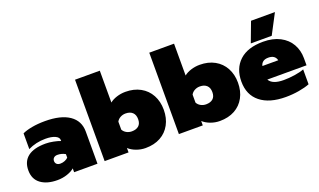

<svg xmlns="http://www.w3.org/2000/svg" viewBox="-77 -1181 2721 1638"><g transform="rotate(-20 1283.5 -362.0)"><path d="M15 -148Q15 -229 69.5 -271Q124 -313 231 -313Q263 -313 301 -305.5Q339 -298 364 -288V-296Q364 -322 331 -337Q298 -352 244 -352Q157 -352 85 -316V-459Q118 -475 172 -485Q226 -495 291 -495Q435 -495 512 -442Q589 -389 589 -292V0H377V-35Q354 -14 311.5 0.5Q269 15 221 15Q127 15 71 -26.5Q15 -68 15 -148ZM364 -137V-169Q331 -188 293 -188Q272 -188 260 -177Q248 -166 248 -148Q248 -131 259.5 -120Q271 -109 293 -109Q314 -109 333.5 -117Q353 -125 364 -137Z M871 -40V0H654V-739H879V-450Q903 -470 941.5 -482.5Q980 -495 1022 -495Q1099 -495 1157 -463Q1215 -431 1246.5 -373Q1278 -315 1278 -240Q1278 -164 1246.5 -106Q1215 -48 1157.5 -16.5Q1100 15 1022 15Q979 15 938.5 0Q898 -15 871 -40ZM1045 -239Q1045 -279 1022.5 -300Q1000 -321 960 -321Q934 -321 912 -309Q890 -297 879 -276V-204Q890 -183 912 -171Q934 -159 960 -159Q1000 -159 1022.5 -179Q1045 -199 1045 -239Z M1545 -40V0H1328V-739H1553V-450Q1577 -470 1615.5 -482.5Q1654 -495 1696 -495Q1773 -495 1831 -463Q1889 -431 1920.5 -373Q1952 -315 1952 -240Q1952 -164 1920.5 -106Q1889 -48 1831.5 -16.5Q1774 15 1696 15Q1653 15 1612.5 0Q1572 -15 1545 -40ZM1719 -239Q1719 -279 1696.5 -300Q1674 -321 1634 -321Q1608 -321 1586 -309Q1564 -297 1553 -276V-204Q1564 -183 1586 -171Q1608 -159 1634 -159Q1674 -159 1696.5 -179Q1719 -199 1719 -239Z M2237 -698H2454L2359 -517H2169ZM1982 -238Q1982 -357 2056.5 -426Q2131 -495 2271 -495Q2360 -495 2423.5 -462Q2487 -429 2519.5 -372Q2552 -315 2552 -244V-179H2196Q2225 -127 2327 -127Q2374 -127 2425.5 -134.5Q2477 -142 2513 -156V-21Q2473 -5 2414.5 5Q2356 15 2295 15Q2147 15 2064.5 -51Q1982 -117 1982 -238ZM2340 -302Q2328 -352 2267 -352Q2208 -352 2196 -302Z"/></g></svg>

Font: Prompt Black
Style: Regular
Weight: 900
Designer: Katatrad Team
Foundry: CadsonDemak
Version: Version 1.000